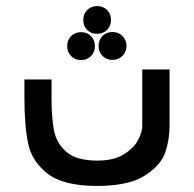

<svg xmlns="http://www.w3.org/2000/svg" viewBox="-20 -613 640 633"><path d="M60.5 -291V-351H150V-289.5Q150 -224.5 158 -182.8Q166 -141 199 -112.2Q232 -83.5 301 -83.5Q355 -83.5 388 -104Q421 -124.5 435 -151Q449 -177.5 449 -197V-384H539V-197Q539 -153.5 525.2 -111.5Q511.5 -69.5 458.5 -34.8Q405.5 0 300 0Q190 0 138 -39.8Q86 -79.5 73.2 -138Q60.5 -196.5 60.5 -291ZM254.5 -547Q254.5 -567 267.5 -580Q280.5 -593 300 -593Q320 -593 333 -580Q346 -567 346 -547Q346 -527.5 333 -514.5Q320 -501.5 300 -501.5Q280.5 -501.5 267.5 -514.2Q254.5 -527 254.5 -547ZM201.5 -461Q201.5 -481 214.5 -494Q227.5 -507 247 -507Q267 -507 280 -493.8Q293 -480.5 293 -461Q293 -441 280 -428Q267 -415 247 -415Q227.5 -415 214.5 -428Q201.5 -441 201.5 -461ZM305 -461.5Q305 -481.5 318 -494.5Q331 -507.5 350.5 -507.5Q370.5 -507.5 383.8 -494.2Q397 -481 397 -461.5Q397 -442 383.8 -428.8Q370.5 -415.5 350.5 -415.5Q331 -415.5 318 -428.5Q305 -441.5 305 -461.5Z"/></svg>

Font: JuliaMono MediumItalic
Style: Regular
Weight: 500
Italic angle: -9°
Monospace: yes
Designer: cormullion
Foundry: corm
Version: Version 0.049; ttfautohint (v1.8.4)